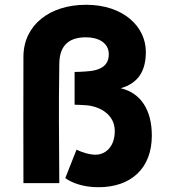

<svg xmlns="http://www.w3.org/2000/svg" viewBox="-20 -766 720 803"><path d="M392 17C528 17 615 -62 615 -199C615 -306 569 -377 485 -397C558 -418 590 -469 590 -549C590 -654 497 -746 340 -746C187 -746 79 -661 78 -530C77 -364 78 -166 78 0H228C227 -240 225 -280 228 -500C229 -584 277 -610 340 -610C390 -610 435 -588 435 -539C435 -493 403 -470 337 -467C321 -466 305 -465 292 -465V-328C305 -328 321 -327 337 -326C393 -323 460 -290 460 -218C460 -150 419 -119 380 -119C352 -119 321 -130 300 -140L253 -21C281 -1 328 17 392 17Z"/></svg>

Font: Kreadon Extra Bold
Style: Regular
Weight: 800
Designer: kohakuno
Foundry: StudioGnu
Version: Version 1.000;Glyphs 3.1.2 (3151)